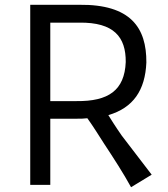

<svg xmlns="http://www.w3.org/2000/svg" viewBox="-20 -779 707 809"><path d="M107.4 0H191.9V-278.8H302.7C318.8 -278.8 333.5 -278.8 348.1 -280.8C374 -244.6 396.5 -208 419.4 -172.4C460 -110.8 499.5 -49.8 532.2 9.8L619.1 -43L492.7 -208C465.8 -246.6 444.3 -281.2 436.5 -293.9C541.5 -324.7 591.8 -398.9 596.7 -515.6C597.7 -662.6 530.3 -761.2 314 -758.8H107.4ZM191.9 -353V-683.6H314C460 -685.5 510.7 -623 509.8 -517.6C504.9 -397.9 436.5 -351.6 302.7 -353Z"/></svg>

Font: Duru Sans
Style: Regular
Weight: 400
Designer: Onur Yazıcıgil
Foundry: Onur Yazıcıgil
Version: Version 1.002